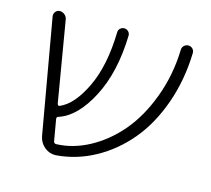

<svg xmlns="http://www.w3.org/2000/svg" viewBox="-81 -615 779 710"><g transform="rotate(15 308.5 -260.5)"><path d="M121 -56 44 -495Q43 -505 49.5 -512.5Q56 -520 65 -520Q76 -520 84.5 -512.5Q93 -505 94 -495L146 -187Q149 -178 155 -181Q207 -203 247 -287Q287 -371 290 -499Q290 -508 296.5 -514Q303 -520 312 -520Q321 -520 327.5 -513.5Q334 -507 334 -498Q330 -356 279.5 -259.5Q229 -163 162 -141Q153 -139 155 -130L169 -49Q171 -41 179 -41Q243 -43 305 -76.5Q367 -110 416.5 -168Q466 -226 498.5 -312.5Q531 -399 534 -497Q534 -507 541 -513.5Q548 -520 557.5 -520Q567 -520 573.5 -513.5Q580 -507 580 -497Q577 -392 544.5 -301Q512 -210 458.5 -146.5Q405 -83 335.5 -45Q266 -7 188 -1Q164 0 145 -15.5Q126 -31 121 -56Z"/></g></svg>

Font: Rounded Mplus 1c Light
Style: Regular
Weight: 300
Version: Version 1.059.20150529